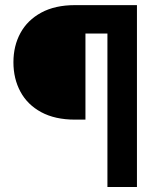

<svg xmlns="http://www.w3.org/2000/svg" viewBox="-20 -748 630 768"><path d="M520.5 -613.8H321.8V-269.5H279.8Q200.2 -269.5 145 -299.3Q89.8 -329.1 61.8 -381.1Q33.7 -433.1 33.7 -499Q33.7 -564.5 61.8 -616Q89.8 -667.5 145 -697.5Q200.2 -727.5 279.8 -727.5H520.5ZM409.7 0V-727.5H527.8V0Z"/></svg>

Font: Inter 20pt
Style: Bold
Weight: 700
Version: Version 4.001;git-66647c0bb